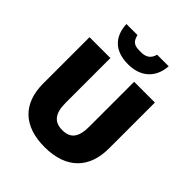

<svg xmlns="http://www.w3.org/2000/svg" viewBox="-256 -1104 1269 1269"><g transform="rotate(45 378.5 -469.0)"><path d="M579 -948H471C457 -896 423 -884 380 -884C325 -884 301 -892 287 -948H184C189 -836 253 -767 380 -767C501 -767 572 -839 579 -948ZM684 -714H490V-296C490 -195 457 -152 379 -152C306 -152 268 -195 268 -295V-714H73V-281C73 -95 179 10 376 10C582 10 684 -104 684 -285Z"/></g></svg>

Font: Noto Sans UI Black
Style: Regular
Weight: 900
Designer: Monotype Design Team
Foundry: Monotype Imaging Inc.
Version: Version 1.901